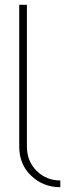

<svg xmlns="http://www.w3.org/2000/svg" viewBox="-20 -770 291 799"><path d="M231 -19V9Q160 9 110 -38.5Q60 -86 60 -160V-750H92V-160Q92 -99 132.5 -59Q173 -19 231 -19Z"/></svg>

Font: Poiret One
Style: Regular
Weight: 400
Designer: Denis Masharov
Foundry: Denis Masharov
Version: Version 1.001